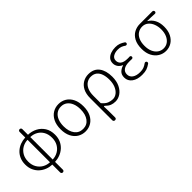

<svg xmlns="http://www.w3.org/2000/svg" viewBox="93 -1635 2781 2781"><g transform="rotate(-45 1483.5 -244.0)"><path d="M334 -37V-497Q275 -495 226 -467Q177 -439 147 -388Q117 -337 117 -267Q117 -197 147 -146Q177 -95 226 -67Q275 -39 334 -37ZM361 199Q350 199 342 191Q334 183 334 172V11Q280 9 230.5 -10Q181 -29 141.5 -64.5Q102 -100 79 -151Q56 -202 56 -267Q56 -333 79 -384Q102 -435 141.5 -470Q181 -505 230.5 -523.5Q280 -542 334 -544V-660Q334 -672 342 -679.5Q350 -687 362 -687H363Q374 -687 382 -679.5Q390 -672 390 -660V-544Q464 -542 527.5 -509.5Q591 -477 630 -416Q669 -355 669 -267Q669 -201 646 -150.5Q623 -100 583.5 -64.5Q544 -29 494 -10Q444 9 390 11V172Q390 183 382 191Q374 199 362 199ZM390 -497V-37Q449 -39 498.5 -67Q548 -95 577.5 -146Q607 -197 607 -267Q607 -337 578.5 -388Q550 -439 501 -467Q452 -495 390 -497Z M1016 13Q950 13 896.5 -19.5Q843 -52 811.5 -114.5Q780 -177 780 -266Q780 -356 811.5 -419Q843 -482 896.5 -514.5Q950 -547 1016 -547Q1082 -547 1135.5 -514.5Q1189 -482 1220 -419Q1251 -356 1251 -266Q1251 -177 1220 -114.5Q1189 -52 1135.5 -19.5Q1082 13 1016 13ZM1016 -38Q1097 -38 1143.5 -100Q1190 -162 1190 -266Q1190 -335 1169 -386.5Q1148 -438 1109 -467Q1070 -496 1016 -496Q962 -496 922.5 -467Q883 -438 862 -386.5Q841 -335 841 -266Q841 -162 887.5 -100Q934 -38 1016 -38Z M1429 199Q1417 199 1409.5 191Q1402 183 1402 171V-281Q1402 -370 1433 -429Q1464 -488 1515.5 -517.5Q1567 -547 1628 -547Q1738 -547 1793.5 -473.5Q1849 -400 1849 -275Q1849 -184 1817.5 -119.5Q1786 -55 1736 -21Q1686 13 1630 13Q1583 13 1547 -1.5Q1511 -16 1474 -53Q1457 -67 1457 -46Q1459 -1 1459.5 31Q1460 63 1460 95Q1460 127 1460 171Q1461 183 1453 191Q1445 199 1433 199ZM1625 -38Q1670 -38 1707.5 -67.5Q1745 -97 1767 -150Q1789 -203 1789 -274Q1789 -339 1772 -389Q1755 -439 1719 -467.5Q1683 -496 1625 -496Q1582 -496 1544 -472Q1506 -448 1482.5 -398.5Q1459 -349 1459 -271V-123Q1503 -70 1544 -54Q1585 -38 1625 -38Z M2175 13Q2078 13 2019.5 -30.5Q1961 -74 1961 -145Q1961 -204 1995.5 -236.5Q2030 -269 2075 -280V-285Q2034 -302 2011.5 -334.5Q1989 -367 1989 -407Q1989 -454 2015 -485Q2041 -516 2085 -531.5Q2129 -547 2181 -547Q2229 -547 2262.5 -534Q2296 -521 2327 -500Q2336 -495 2338 -485Q2340 -475 2335 -465Q2330 -457 2320.5 -455Q2311 -453 2302 -457Q2274 -477 2247.5 -487Q2221 -497 2181 -497Q2126 -497 2087 -473.5Q2048 -450 2048 -402Q2048 -359 2082 -331Q2116 -303 2192 -303Q2206 -303 2213 -303Q2220 -303 2230 -304Q2241 -304 2248 -297Q2255 -290 2255 -279Q2255 -269 2248 -262Q2241 -255 2230 -255Q2217 -256 2204.5 -256Q2192 -256 2175 -256Q2099 -256 2060 -228Q2021 -200 2021 -149Q2021 -97 2064 -66.5Q2107 -36 2182 -36Q2226 -36 2256 -47Q2286 -58 2320 -83Q2328 -88 2337.5 -86.5Q2347 -85 2354 -76Q2360 -67 2358 -56.5Q2356 -46 2348 -41Q2307 -12 2270.5 0.5Q2234 13 2175 13Z M2665 13Q2603 13 2550 -19Q2497 -51 2465 -112Q2433 -173 2433 -260Q2433 -355 2466 -415.5Q2499 -476 2553 -505Q2607 -534 2669 -534H2928Q2939 -534 2946.5 -526Q2954 -518 2954 -507Q2954 -496 2946.5 -489Q2939 -482 2928 -483Q2891 -485 2857.5 -486.5Q2824 -488 2778 -488V-484Q2831 -454 2862 -396Q2893 -338 2893 -256Q2893 -170 2862 -110Q2831 -50 2779.5 -18.5Q2728 13 2665 13ZM2666 -38Q2715 -38 2753 -65Q2791 -92 2813 -142Q2835 -192 2835 -259Q2835 -318 2815.5 -369Q2796 -420 2758.5 -451.5Q2721 -483 2667 -483Q2619 -483 2579.5 -458Q2540 -433 2517 -383.5Q2494 -334 2494 -260Q2494 -192 2516.5 -142Q2539 -92 2578 -65Q2617 -38 2666 -38Z"/></g></svg>

Font: Chiron GoRound TC L
Style: Regular
Weight: 300
Designer: Ryoko NISHIZUKA 西塚涼子 (kana, bopomofo & ideographs); Paul D. Hunt (Latin, Greek & Cyrillic); Sandoll Communications 산돌커뮤니
Foundry: Adobe
Version: Version 1.000;hotconv 1.1.1;makeotfexe 2.6.0